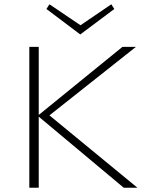

<svg xmlns="http://www.w3.org/2000/svg" viewBox="-20 -877 698 897"><path d="M514 -835 355 -716 197 -835 211 -857 356 -759 500 -857ZM622 0H558L161 -332V0H117V-658H161V-340L552 -658H615L211 -338Z"/></svg>

Font: EauTest Light
Style: Regular
Weight: 300
Designer: Christian Thalmann (Catharsis Fonts)
Version: Version 0.001;PS 000.001;hotconv 1.0.88;makeotf.lib2.5.64775